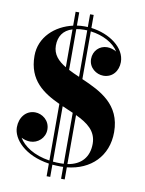

<svg xmlns="http://www.w3.org/2000/svg" viewBox="-98 -898 789 1046"><g transform="rotate(10 297.0 -375.0)"><path d="M234 -830V-753C136 -731 55 -658.5 55 -555C55 -419 142 -362.5 234 -320V-7C146.5 -20 88.5 -60.5 63.5 -103C78.5 -95 96 -90.5 113 -90.5C154.5 -90.5 194 -123.5 194 -171C194 -222.5 150.5 -252 112.5 -252C61 -252 28 -208.5 28 -155C28 -90 98.5 -10 234 10V80H254V12.5C268.5 13.5 284 14.5 300 14.5C304.5 14.5 309.5 14.5 314 14V80H334V13C464.5 0 554.5 -87 554.5 -220C554.5 -374 439.5 -429 334 -475V-739C401.5 -731 462 -699 489 -655C473.5 -664 455 -669.5 437.5 -669.5C395 -669.5 361.5 -636.5 361.5 -591.5C361.5 -542.5 404.5 -513 442.5 -513C494 -513 524.5 -554 524.5 -602.5C524.5 -681.5 437 -745 334 -758V-830H314V-759.5C308.5 -760 302.5 -760 297 -760C282.5 -760 268 -759 254 -757V-830ZM298.5 -741.5C303.5 -741.5 309 -741 314 -741V-484C293 -493 272.5 -502 254 -512V-737.5C267.5 -740 282 -741.5 298.5 -741.5ZM160 -630C160 -680 183 -717 234 -732.5V-523C190.5 -549 160 -580.5 160 -630ZM296 -2.5C281.5 -2.5 267.5 -3 254 -4.5V-311C274 -302 294.5 -294 314 -285V-3C308 -2.5 302.5 -2.5 296 -2.5ZM450.5 -137.5C450.5 -65 410.5 -16.5 334 -5V-276C399.5 -245 450.5 -208.5 450.5 -137.5Z"/></g></svg>

Font: Bodoni* 11pt
Style: Bold
Weight: 700
Version: Version 2.3